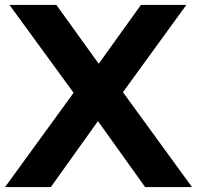

<svg xmlns="http://www.w3.org/2000/svg" viewBox="-38 -760 800 780"><path d="M461.5 -385.5 742 0H551.5L360 -268L168.5 0H-17.5L261 -383L0.5 -740H191L363 -501L534.5 -740H719Z"/></svg>

Font: Encode Sans Semi Expanded
Style: Bold
Weight: 700
Width: 6
Designer: Multiple Designers
Foundry: Impallari Type
Version: Version 2.000